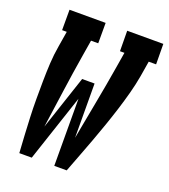

<svg xmlns="http://www.w3.org/2000/svg" viewBox="-135 -832 817 929"><g transform="rotate(20 273.5 -367.5)"><path d="M72 0Q69 -45 66.5 -90.5Q64 -136 62 -182Q60 -228 60 -274Q60 -320 60.5 -366Q61 -412 63.5 -458.5Q66 -505 74 -551L87 -630H63V-735H249V-630H212L199 -551Q183 -454 169.5 -357Q156 -260 142 -162L235 -441H299L300 -162Q318 -260 336.5 -357Q355 -454 371 -551L384 -630H361L360 -735H546L547 -630H509L496 -551Q488 -505 475.5 -458.5Q463 -412 448.5 -366Q434 -320 418 -274Q402 -228 385 -182Q368 -136 350.5 -90.5Q333 -45 316 0H252L251 -345L136 0Z"/></g></svg>

Font: Iosevka Curly Slab Extrabold
Style: Italic
Weight: 800
Italic angle: -9°
Monospace: yes
Designer: Belleve Invis
Foundry: Belleve Invis
Version: Version 22.1.2; ttfautohint (v1.8.4)